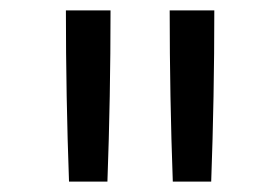

<svg xmlns="http://www.w3.org/2000/svg" viewBox="-20 -792 540 370"><path d="M313 -442Q310 -524 308.5 -606.5Q307 -689 307 -772H393Q393 -689 391.5 -606.5Q390 -524 387 -442ZM113 -442Q110 -524 108.5 -606.5Q107 -689 107 -772H193Q193 -689 191.5 -606.5Q190 -524 187 -442Z"/></svg>

Font: Iosevka SS04
Style: Regular
Weight: 400
Monospace: yes
Designer: Belleve Invis
Foundry: Belleve Invis
Version: Version 19.0.0; ttfautohint (v1.8.4)